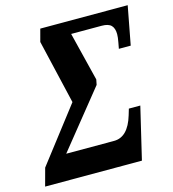

<svg xmlns="http://www.w3.org/2000/svg" viewBox="-119 -802 802 891"><g transform="rotate(-15 282.0 -357.0)"><path d="M11 -85 212 -346 140 -654 156 -714H576L541 -529H484Q485 -535 489.5 -558.5Q494 -582 494 -597Q494 -625 480.5 -639Q467 -653 435 -653H288L346 -419L341 -394L122 -122H352Q419 -122 448 -219L457 -249H512L453 0H-12Z"/></g></svg>

Font: Noto Serif CondExtraBold
Style: Italic
Weight: 800
Width: 3
Italic angle: -12°
Designer: Monotype Design Team
Foundry: Monotype Imaging Inc.
Version: Version 1.001